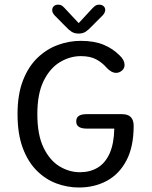

<svg xmlns="http://www.w3.org/2000/svg" viewBox="-20 -802 659 832"><path d="M322.2 10.5Q271.8 10.5 224.3 -7.2Q176.8 -25 138.8 -63.1Q100.7 -101.2 78.3 -161.7Q56 -222.2 56 -307.5Q56 -393 79.5 -453.3Q103 -513.7 142.6 -551.6Q182.2 -589.5 230.8 -607.2Q279.5 -625 329.8 -625Q388.3 -625 428.9 -608.1Q469.5 -591.2 498 -562.2Q509.3 -551.7 514.6 -541.2Q519.8 -530.8 519.8 -520.8Q519.8 -505.7 508.3 -496Q496.8 -486.3 483.2 -486.3Q472.3 -486.3 461.7 -492.5Q451 -498.7 441.8 -508.7Q424.3 -529.5 398 -544.2Q371.7 -558.8 330.2 -558.8Q283.2 -558.8 239.9 -532.9Q196.7 -507 169.2 -451.6Q141.8 -396.2 141.8 -307.5Q141.8 -217.3 168.9 -161.8Q196 -106.3 238.2 -81Q280.3 -55.7 326.2 -55.7Q370.5 -55.7 403.4 -75.6Q436.3 -95.5 455.1 -137.3Q473.8 -179.2 475.3 -244.8H355Q333.5 -244.8 321.9 -252.3Q310.3 -259.8 310.3 -276Q310.3 -292.3 321.6 -299.8Q332.8 -307.3 354.3 -307.3H508.5Q534.8 -307.3 547 -294.4Q559.2 -281.5 559.2 -256.8Q559.2 -165.8 527.8 -106.5Q496.5 -47.2 442.8 -18.3Q389.2 10.5 322.2 10.5ZM424.3 -734.8 377.2 -687.5Q362.8 -672 350.5 -664.2Q338.2 -656.5 320.7 -656.5Q303.2 -656.5 290.7 -664.2Q278.2 -672 264 -687.5L217.2 -734.8Q206.2 -746.3 206.2 -758.2Q206.2 -768.5 213.2 -775.2Q220.3 -781.8 231.7 -781.8Q242.7 -781.8 250.1 -776.2Q257.5 -770.5 266.3 -760.3L321 -701.8L374.8 -760Q383.5 -769.8 391.2 -775.8Q398.8 -781.8 409.5 -781.8Q421.5 -781.8 428.8 -775.3Q436 -768.8 436 -758.8Q436 -753.8 433.3 -747.7Q430.7 -741.5 424.3 -734.8Z"/></svg>

Font: Sono ExtraLight
Style: Regular
Weight: 200
Designer: Tyler Finck
Foundry: Tyler Finck
Version: Version 2.112